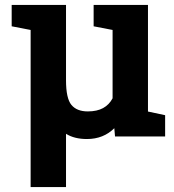

<svg xmlns="http://www.w3.org/2000/svg" viewBox="-20 -548 698 771"><path d="M439 -33.2Q417.5 -11.7 389.9 -0.7Q362.3 10.3 329.1 10.3Q304.2 10.3 283.2 5.1Q262.2 0 245.1 -10.7V203.1H103V-427.7L26.9 -442.4V-528.3H103H245.1V-225.6Q245.1 -152.8 266.8 -126.7Q288.6 -100.6 332.5 -100.6Q369.6 -100.6 394 -114Q418.5 -127.4 432.1 -153.3V-427.7L356 -442.4V-528.3H574.2V-100.1L643.1 -85.4V0H441.9Z"/></svg>

Font: Roboto Avanza Slab
Style: Bold
Weight: 700
Designer: Google
Version: Version 1.100263; 2013; ttfautohint (v0.94.20-1c74) -l 8 -r 